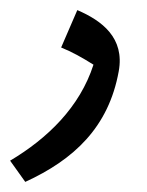

<svg xmlns="http://www.w3.org/2000/svg" viewBox="-20 -205 290 380"><path d="M30 155C126 111 195 47 215 -64C227 -130 182 -164 133 -185L101 -111C123 -102 141 -92 165 -77C138 7 74 69 0 113Z"/></svg>

Font: Noto Sans Arabic ExtCond Med
Style: Regular
Weight: 500
Width: 2
Designer: Monotype Design Team, Nadine Chahine, Nizar Qandah and Khaled Hosny
Foundry: Monotype Imaging Inc.
Version: Version 2.012